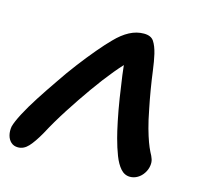

<svg xmlns="http://www.w3.org/2000/svg" viewBox="-92 -603 748 706"><g transform="rotate(15 281.5 -250.0)"><path d="M33 12Q17 12 6.5 2.5Q-4 -7 -8 -22.5Q-12 -38 -9 -56Q-4 -75 13 -107.5Q30 -140 55.5 -179.5Q81 -219 108 -258Q134 -297 163 -335Q192 -373 219 -405Q246 -437 266 -457Q292 -484 318.5 -498Q345 -512 373 -512Q400 -512 411 -495.5Q422 -479 429 -450Q435 -424 439.5 -389.5Q444 -355 450 -319Q456 -283 463 -249Q471 -207 479 -178.5Q487 -150 494 -131Q501 -112 508 -98Q516 -84 519.5 -73Q523 -62 521 -49Q519 -34 510 -20Q501 -6 487.5 2Q474 10 459 10Q438 10 423 -7Q408 -24 397 -52.5Q386 -81 377 -115Q371 -137 363 -175.5Q355 -214 348 -258.5Q341 -303 335.5 -344Q330 -385 329 -412L358 -408Q333 -385 301.5 -347Q270 -309 236 -261Q202 -213 169.5 -162.5Q137 -112 111 -63Q90 -26 72.5 -7Q55 12 33 12Z"/></g></svg>

Font: Shantell Sans Medium
Style: Italic
Weight: 500
Italic angle: -11°
Designer: Stephen Nixon, Anya Danilova, Shantell Martin
Foundry: Arrow Type
Version: Version 1.011;[c5ecc13dd]